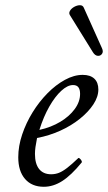

<svg xmlns="http://www.w3.org/2000/svg" viewBox="-20 -703 414 736"><path d="M148 13Q102 13 76 -17Q50 -47 50 -100Q50 -143 65 -187.5Q80 -232 105 -272.5Q130 -313 162 -345.5Q194 -378 229 -397Q264 -416 297 -416Q326 -416 341.5 -401.5Q357 -387 357 -360Q357 -332 338 -303Q319 -274 286 -247.5Q253 -221 211 -202Q169 -183 122 -174Q118 -154 116 -139.5Q114 -125 114 -113Q114 -75 130 -55Q146 -35 176 -35Q192 -35 206 -40.5Q220 -46 237.5 -59.5Q255 -73 279 -96Q281 -99 285 -96Q289 -93 292 -88Q295 -83 293 -80Q253 -31 218.5 -9Q184 13 148 13ZM131 -205Q176 -215 211 -236Q246 -257 266.5 -285Q287 -313 287 -343Q287 -360 280.5 -368.5Q274 -377 260 -377Q239 -377 215 -355Q191 -333 169 -294.5Q147 -256 131 -205ZM371 -518Q377 -505 371 -496.5Q365 -488 354.5 -489Q344 -490 336 -503L248 -645Q243 -653 248.5 -662Q254 -671 265 -677Q276 -683 286.5 -683Q297 -683 301 -674Z"/></svg>

Font: Junicode VF
Style: Italic
Weight: 400
Italic angle: -11°
Designer: Peter S. Baker
Version: Version 2.209